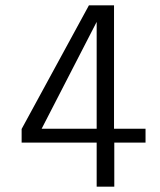

<svg xmlns="http://www.w3.org/2000/svg" viewBox="-20 -699 600 719"><path d="M342 -617 136 -217H342ZM61 -216 313 -679H407V-217H525V-165H408V0H342V-165H61Z"/></svg>

Font: Pavanam
Style: Regular
Weight: 400
Designer: Tharique Azeez
Foundry: Tharique Azeez
Version: Version 1.86; ttfautohint (v1.3) -l 8 -r 50 -G 200 -x 14 -D 